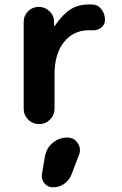

<svg xmlns="http://www.w3.org/2000/svg" viewBox="-20 -550 540 851"><path d="M278.3 59.6Q308.6 59.6 324.7 84.5Q340.8 109.4 330.1 136.7L296.9 223.6Q287.1 249 264.6 264.6Q242.2 280.3 214.8 280.3Q191.4 280.3 176.8 262.2Q162.1 244.1 166 220.7L179.7 140.6Q186.5 105.5 214.4 82.5Q242.2 59.6 278.3 59.6ZM388.7 -530.3Q414.1 -529.3 429.7 -508.8Q445.3 -488.3 445.3 -461.9Q445.3 -440.4 428.2 -427.2Q411.1 -414.1 388.7 -416H375Q305.7 -416 263.7 -363.8Q221.7 -311.5 221.7 -219.7V-68.4Q221.7 -40 201.7 -20Q181.6 0 154.3 0Q125 0 105 -20Q85 -40 85 -68.4V-452.1Q85 -480.5 104.5 -500Q124 -519.5 151.9 -519.5Q179.7 -519.5 199.7 -500Q219.7 -480.5 219.7 -452.1V-435.5Q219.7 -434.6 220.7 -434.6Q222.7 -434.6 222.7 -435.5Q258.8 -487.3 293 -508.8Q327.1 -530.3 375 -530.3Z"/></svg>

Font: Rounded-X Mgen+ 2m bold
Style: Bold
Weight: 700
Designer: [Source Han Sans]
Ryoko NISHIZUKA  (kana & ideographs); Paul D. Hunt (Latin, Greek & Cyrillic); Wenlong ZHANG  (bopomofo
Version: Version 1.059.20150602